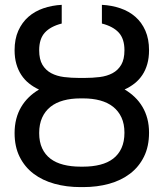

<svg xmlns="http://www.w3.org/2000/svg" viewBox="-20 -757 671 787"><path d="M325.3 -437.5Q359 -437.5 388.8 -441.2Q418.7 -445 441.2 -457Q463.8 -469.1 476.9 -491.5Q490.1 -513.8 490.1 -551.1Q490.1 -598 466.8 -623.4Q443.5 -648.8 397.7 -660.5V-737.2Q438.2 -735.1 473.5 -723Q508.9 -710.9 535 -688Q561.1 -665.1 576 -631Q590.9 -596.9 590.9 -551.1Q590.9 -519.9 583.8 -494.7Q576.7 -469.5 563.6 -449.8Q550.4 -430 532 -415.3Q513.5 -400.6 490.8 -390.3Q513.8 -376.8 532.3 -359Q550.8 -341.3 563.9 -319.1Q577.1 -296.9 584 -270.4Q590.9 -244 590.9 -213.1Q590.9 -156.6 570.1 -114.7Q549.4 -72.8 513 -45.1Q476.6 -17.4 427.4 -3.7Q378.2 9.9 321 9.9H309.7Q252.8 9.9 203.5 -3.7Q154.1 -17.4 117.7 -44.9Q81.3 -72.4 60.5 -114.2Q39.8 -155.9 39.8 -211.6Q39.8 -242.5 46.7 -269.4Q53.6 -296.2 66.8 -318.4Q79.9 -340.6 98.4 -358.5Q116.8 -376.4 139.9 -389.9Q117.5 -400.2 99.1 -415Q80.6 -429.7 67.5 -449.6Q54.3 -469.5 47.1 -494.7Q39.8 -519.9 39.8 -551.1Q39.8 -596.9 55 -631Q70.3 -665.1 96.4 -688Q122.5 -710.9 157.8 -723Q193.2 -735.1 233 -737.2V-660.5Q187.1 -648.8 163.9 -623.4Q140.6 -598 140.6 -551.1Q140.6 -513.8 153.9 -491.5Q167.3 -469.1 190 -457Q212.7 -445 242.5 -441.2Q272.4 -437.5 305.4 -437.5ZM309.7 -353.7Q271.3 -353.7 240.1 -345.2Q208.8 -336.6 186.8 -319.1Q164.8 -301.5 152.7 -274.7Q140.6 -247.9 140.6 -211.6Q140.6 -175.4 152.7 -149.3Q164.8 -123.2 186.8 -106.5Q208.8 -89.8 240.1 -81.9Q271.3 -73.9 309.7 -73.9H321Q359.4 -73.9 390.6 -81.9Q421.9 -89.8 443.9 -106.7Q465.9 -123.6 478 -150Q490.1 -176.5 490.1 -213.1Q490.1 -248.9 478 -275.2Q465.9 -301.5 443.9 -319.1Q421.9 -336.6 390.6 -345.2Q359.4 -353.7 321 -353.7Z"/></svg>

Font: Interop
Style: Regular
Weight: 400
Designer: Rasmus Andersson, Google, Jang Haemin
Foundry: jhaemin
Version: Version 1.008